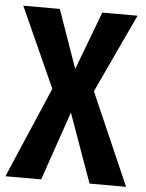

<svg xmlns="http://www.w3.org/2000/svg" viewBox="-56 -734 591 775"><g transform="rotate(5 239.5 -346.0)"><path d="M484 0H336L236 -279L140 0H-5L153 -368L7 -692H155L238 -456L327 -692H470L321 -373Z"/></g></svg>

Font: Fira Sans Compressed SemiBold
Style: Regular
Weight: 600
Width: 1
Designer: bBox Type GmbH & Carrois Corporate GbR & Edenspiekermann AG
Foundry: bBox Type GmbH & Carrois Corporate GbR & Edenspiekermann AG
Version: Version 4.301